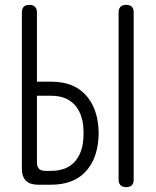

<svg xmlns="http://www.w3.org/2000/svg" viewBox="-20 -760 640 790"><path d="M132 -424H190Q280 -424 329.5 -372.5Q379 -321 385 -234Q386 -222 386 -211.5Q386 -201 385 -190Q379 -102 329.5 -51Q280 0 190 0H137Q103 0 86.5 -16.5Q70 -33 70 -67V-709Q70 -724 77.5 -732Q85 -740 101 -740Q116 -740 124 -732Q132 -724 132 -709ZM132 -91Q132 -74 140.5 -65.5Q149 -57 166 -57H190Q252 -57 285.5 -92.5Q319 -128 323 -190Q324 -201 324 -212Q324 -223 323 -234Q319 -295 285.5 -330.5Q252 -366 190 -366H132ZM499 10Q484 10 476 2Q468 -6 468 -21V-709Q468 -724 476 -732Q484 -740 499 -740Q515 -740 522.5 -732Q530 -724 530 -709V-21Q530 -6 522.5 2Q515 10 499 10Z"/></svg>

Font: Maple Mono NL ExtraLight
Style: Regular
Weight: 275
Monospace: yes
Designer: subframe7536
Version: Version 7.000